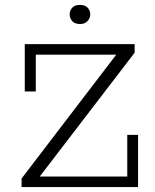

<svg xmlns="http://www.w3.org/2000/svg" viewBox="-20 -763 631 783"><path d="M68 0V-35L454 -540H126V-390H81V-583H529V-548L142 -43H499V-213H543V0ZM306 -665Q285 -665 274.5 -677Q264 -689 264 -704Q264 -720 274.5 -731.5Q285 -743 306 -743Q327 -743 337.5 -731.5Q348 -720 348 -704Q348 -689 337 -677Q326 -665 306 -665Z"/></svg>

Font: Rokkitt SemiBold Light
Style: Regular
Weight: 300
Version: Version 3.103